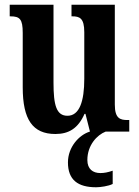

<svg xmlns="http://www.w3.org/2000/svg" viewBox="-20 -556 588 811"><path d="M214 10C271 10 310 -14 337 -75H341L360 0H359C314 14 267 65 267 130C267 204 309 235 386 235C404 235 439 230 456 221V165C436 172 420 175 404 175C372 175 349 158 349 120C349 57 390 14 426 0H526V-49H519C488 -49 465 -55 465 -114V-536H282V-487H285C316 -487 336 -480 336 -420V-223C336 -129 316 -67 265 -67C218 -67 206 -112 206 -207V-536H21V-487H24C64 -487 76 -475 76 -417V-187C76 -51 118 10 214 10Z"/></svg>

Font: Noto Serif Bengali ExtraCondensed
Style: Regular
Weight: 400
Width: 2
Designer: Juan Bruce, Universal Thirst, Indian Type Foundry and the Monotype Design Team.
Foundry: Monotype Imaging Inc.
Version: Version 2.003